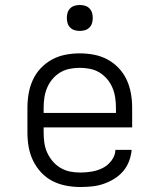

<svg xmlns="http://www.w3.org/2000/svg" viewBox="-20 -742 640 770"><path d="M302 8Q273 8 244.5 2.5Q216 -3 190.5 -16Q165 -29 145 -50.5Q125 -72 112.5 -98Q100 -124 95 -152.5Q90 -181 90 -210V-310Q90 -339 95 -367.5Q100 -396 112 -422Q124 -448 144 -469Q164 -490 189 -503.5Q214 -517 242.5 -522.5Q271 -528 300 -528Q329 -528 357.5 -522.5Q386 -517 411 -503.5Q436 -490 456 -469Q476 -448 488 -422Q500 -396 505 -367.5Q510 -339 510 -310V-231H155V-210Q155 -189 158 -168.5Q161 -148 169.5 -129.5Q178 -111 191.5 -95Q205 -79 223 -68.5Q241 -58 261 -54Q281 -50 302 -50Q325 -50 348.5 -54Q372 -58 392.5 -68.5Q413 -79 427.5 -98.5Q442 -118 443 -141H508Q506 -118 497.5 -95.5Q489 -73 473.5 -55Q458 -37 437.5 -24.5Q417 -12 395 -4.5Q373 3 349.5 5.5Q326 8 302 8ZM155 -289H445V-310Q445 -330 442 -350.5Q439 -371 431 -390Q423 -409 409.5 -425Q396 -441 378.5 -451.5Q361 -462 340.5 -466Q320 -470 300 -470Q280 -470 259.5 -466Q239 -462 221.5 -451.5Q204 -441 190.5 -425Q177 -409 169 -390Q161 -371 158 -350.5Q155 -330 155 -310ZM300 -618Q289 -618 279 -621Q269 -624 261.5 -631.5Q254 -639 251 -649Q248 -659 248 -670Q248 -681 251 -691Q254 -701 261.5 -708.5Q269 -716 279 -719Q289 -722 300 -722Q311 -722 321 -719Q331 -716 338.5 -708.5Q346 -701 349 -691Q352 -681 352 -670Q352 -659 349 -649Q346 -639 338.5 -631.5Q331 -624 321 -621Q311 -618 300 -618Z"/></svg>

Font: Iosevka Etoile Light
Style: Regular
Weight: 300
Designer: Belleve Invis
Foundry: Belleve Invis
Version: Version 25.0.1; ttfautohint (v1.8.4)